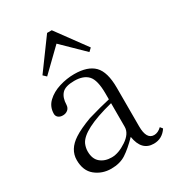

<svg xmlns="http://www.w3.org/2000/svg" viewBox="-189 -892 930 1018"><g transform="rotate(-30 276.0 -383.0)"><path d="M55.7 -117.2Q55.7 -182.6 122.1 -225.6Q159.2 -250 227.5 -275.4Q310.5 -299.8 364.3 -311.5V-346.7Q364.3 -429.7 336.9 -459Q309.6 -488.3 253.9 -488.3Q198.2 -488.3 177.2 -464.8Q156.2 -441.4 155.3 -399.4Q154.3 -379.9 141.6 -369.6Q128.9 -359.4 111.3 -359.4Q93.8 -359.4 83.5 -368.2Q73.2 -377 73.2 -390.6Q73.2 -433.6 103.5 -462.4Q133.8 -491.2 179.7 -505.4Q225.6 -519.5 271.5 -519.5Q353.5 -519.5 392.6 -480Q431.6 -440.4 431.6 -343.8V-107.4Q431.6 -27.3 478.5 -27.3Q502 -27.3 524.4 -48.8L536.1 -34.2Q505.9 11.7 454.1 11.7Q379.9 11.7 365.2 -81.1Q319.3 -34.2 282.7 -10.3Q246.1 13.7 192.4 13.7Q137.7 13.7 96.7 -19Q55.7 -51.8 55.7 -117.2ZM123 -597.7 256.8 -780.3H285.2L418.9 -597.7L400.4 -580.1L271.5 -706.1L141.6 -580.1ZM128.9 -127.9Q128.9 -82 155.8 -59.6Q182.6 -37.1 224.6 -37.1Q266.6 -37.1 315.4 -69.8Q364.3 -102.5 364.3 -143.6V-288.1Q167 -238.3 137.7 -170.9Q128.9 -149.4 128.9 -127.9Z"/></g></svg>

Font: GenEi Koburi Mincho v6
Style: Regular
Weight: 400
Designer: o_tamon (Modified)
Foundry: o_tamon / Adobe Systems Incorporated
Version: Version 6.1